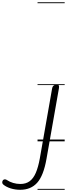

<svg xmlns="http://www.w3.org/2000/svg" viewBox="-337 -1250 592 1698"><path d="M-158 428.5Q-203 428.5 -242.8 416Q-282.5 403.5 -307.5 382.5Q-316.5 375.5 -317.2 364.5Q-318 353.5 -310.5 343Q-303.5 336 -293.5 336Q-283.5 336 -273.5 343.5Q-251.5 358.5 -220.8 367.8Q-190 377 -157 377Q-108 377 -75 352.8Q-42 328.5 -20.5 278.8Q1 229 15 152L123.5 -465.5Q125.5 -477.5 130.2 -485.2Q135 -493 143.8 -496.8Q152.5 -500.5 165.5 -500.5Q180 -500.5 183.5 -492.8Q187 -485 184 -468L74 156Q48 303.5 -8 366Q-64 428.5 -158 428.5ZM-158 428.5Q-203 428.5 -242.8 416Q-282.5 403.5 -307.5 382.5Q-316.5 375.5 -317.2 364.5Q-318 353.5 -310.5 343Q-303.5 336 -293.5 336Q-283.5 336 -273.5 343.5Q-251.5 358.5 -220.8 367.8Q-190 377 -157 377Q-108 377 -75 352.8Q-42 328.5 -20.5 278.8Q1 229 15 152L123.5 -465.5Q125.5 -477.5 130.2 -485.2Q135 -493 143.8 -496.8Q152.5 -500.5 165.5 -500.5Q180 -500.5 183.5 -492.8Q187 -485 184 -468L74 156Q48 303.5 -8 366Q-64 428.5 -158 428.5ZM-5 420.5H235V428.5H-5ZM-5 -16H235V0H-5ZM-5 -505.5H235V-497.5H-5ZM-5 -1230H235V-1222H-5Z"/></svg>

Font: Edu VIC WA NT Pre Guide
Style: Regular
Weight: 400
Designer: Tina and Corey Anderson, Eben Sorkin, Mirko Velimirovic
Foundry: Google for Education
Version: Version 1.000